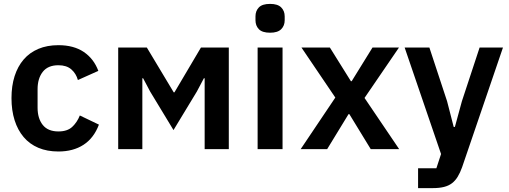

<svg xmlns="http://www.w3.org/2000/svg" viewBox="-20 -766 2613 986"><path d="M280 12Q222 12 177 -7Q132 -26 101.5 -62Q71 -98 55 -148.5Q39 -199 39 -262Q39 -325 55 -375Q71 -425 101.5 -460.5Q132 -496 177 -515Q222 -534 280 -534Q359 -534 410.5 -499Q462 -464 485 -402L380 -355Q371 -388 346.5 -409.5Q322 -431 280 -431Q226 -431 199.5 -397Q173 -363 173 -308V-213Q173 -158 199.5 -124.5Q226 -91 280 -91Q326 -91 351 -114.5Q376 -138 390 -173L488 -126Q462 -57 409 -22.5Q356 12 280 12Z M587 -522H734L872 -292H876L1012 -522H1155V0H1031V-364H1027L991 -296L871 -98L751 -296L715 -364H711V0H587Z M1367 -598Q1327 -598 1309.5 -616Q1292 -634 1292 -662V-682Q1292 -710 1309.5 -728Q1327 -746 1367 -746Q1406 -746 1424 -728Q1442 -710 1442 -682V-662Q1442 -634 1424 -616Q1406 -598 1367 -598ZM1303 -522H1431V0H1303Z M1524 0 1702 -265 1528 -522H1674L1782 -349H1786L1893 -522H2029L1852 -263L2030 0H1884L1774 -180H1770L1660 0Z M2443 -522H2563L2353 93Q2343 121 2330.5 141.5Q2318 162 2301 175Q2284 188 2260 194Q2236 200 2204 200H2127V98H2221L2245 25L2058 -522H2185L2276 -246L2310 -114H2316L2352 -246Z"/></svg>

Font: IBM Plex Sans SmBld
Style: Regular
Weight: 600
Designer: Mike Abbink, Paul van der Laan, Pieter van Rosmalen
Foundry: Bold Monday
Version: Version 3.005